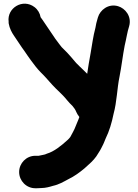

<svg xmlns="http://www.w3.org/2000/svg" viewBox="-20 -767 736 1023"><path d="M26 -651.2V-646C26 -644.9 26.1 -643 26.4 -641.7C30.9 -616.2 42.6 -593.7 54.6 -576.6C72.6 -551.3 90.3 -521.6 110.9 -494.1C121.6 -479.4 129.7 -465.2 143.1 -447.9C159.7 -425.7 176 -402.6 197.3 -381.3C209.2 -369.4 217 -361.7 223.2 -354.5C245.8 -328.7 269.5 -301.9 297.7 -275.9L315.3 -258.3C331.3 -242.3 343.8 -223.1 365.7 -203C368 -200.6 371 -195.9 378.1 -186.8C384.4 -178.5 387.2 -163.2 402.8 -143.5C395.9 -123 385.8 -103.2 376.8 -79.3C371.8 -67.8 362.7 -52.9 354.4 -36.8C351.2 -32.3 344.6 -25.1 338.4 -19.7C307.1 8.8 267.9 40.9 229.1 52C227.5 52.4 225 53.5 223.1 54.6C219.5 56.7 203.9 59.1 186.1 63H168C120.6 63 82 102.3 82 149.5C82 196.7 120.6 236 168 236H177C185.3 236 191.2 235.8 199.3 235C223.9 234.6 243.1 229 262.3 223.2C295 216 318 201.7 343.2 188.3C377.5 171.8 404.8 151.2 430.4 129.9L452.6 109.7C471.3 93.4 490.6 73.2 503.6 49.6L513.2 34.2C518.3 25.9 520.6 19.9 524.9 12C533.5 -3.7 537 -15.5 542.6 -28.3C562 -67.4 575.7 -113.1 585.3 -161.1C602.6 -223.1 604.1 -298.2 616.5 -357C627.2 -410.3 634.5 -474.7 644.4 -524.5C653.2 -560 658.2 -597.6 667.9 -626.5C683.4 -679.7 647.1 -722.9 609 -734C556.7 -749.3 513.1 -713 502 -675.1L499.1 -665.2C494.5 -649.9 491.4 -637.5 488.5 -619.2C475.6 -571.2 471.4 -531.6 462.4 -481.6C454.6 -442.6 450.2 -409.1 444.6 -373.8C419.2 -400.4 388.4 -425.5 370 -450C369.8 -450.3 369.3 -450.9 369 -451.3L357.3 -464.9C345.3 -479.7 330.2 -494.2 319.7 -504.7L308.4 -516C300.3 -525.5 292.6 -536.9 280.7 -552.4C270.2 -565.5 265.9 -575.2 252.3 -593.6C237.9 -614.4 221.9 -639.3 206.6 -661.1C201.8 -668.4 198.2 -672.5 196.3 -675.4C192.9 -696.1 181.4 -716 163.6 -729.4C101.5 -776.4 16.2 -724.6 26 -651.2Z"/></svg>

Font: Smoothie
Style: Bd
Weight: 700
Foundry: Cannot Into Space Fonts
Version: Version 0.8